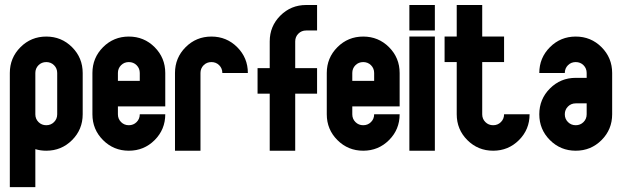

<svg xmlns="http://www.w3.org/2000/svg" viewBox="-20 -606 2501 772"><path d="M122.1 -312.5V-146.5Q122.1 -127.9 134.8 -115.2Q147.5 -102.5 166 -102.5Q184.6 -102.5 197.3 -115.2Q210 -127.9 210 -146.5V-312.5Q210 -331.1 197.3 -343.8Q184.6 -356.4 166 -356.4Q147.5 -356.4 134.8 -343.8Q122.1 -331.1 122.1 -312.5ZM312.5 -312.5V-146.5Q312.5 -85.4 269.8 -42.7Q227.1 0 166 0Q142.6 0 122.1 -6.3V146.5H19.5V-312.5Q19.5 -373.5 62.3 -416.3Q105 -459 166 -459Q227.1 -459 269.8 -416.3Q312.5 -373.5 312.5 -312.5Z M454.1 -312.5V-280.8H542V-312.5Q542 -331.1 529.3 -343.8Q516.6 -356.4 498 -356.4Q479.5 -356.4 466.8 -343.8Q454.1 -331.1 454.1 -312.5ZM351.6 -146.5V-312.5Q351.6 -373.5 394.3 -416.3Q437 -459 498 -459Q559.1 -459 601.8 -416.3Q644.5 -373.5 644.5 -312.5V-178.2H454.1V-146.5Q454.1 -127.9 466.8 -115.2Q479.5 -102.5 498 -102.5Q516.6 -102.5 529.3 -115.2Q542 -127.9 542 -146.5H644.5Q644.5 -85.4 601.8 -42.7Q559.1 0 498 0Q437 0 394.3 -42.7Q351.6 -85.4 351.6 -146.5Z M786.1 -312.5V0H683.6V-312.5Q683.6 -373.5 726.3 -416.3Q769 -459 830.1 -459Q891.1 -459 933.8 -416.3Q976.6 -373.5 976.6 -312.5H874Q874 -331.1 861.3 -343.8Q848.6 -356.4 830.1 -356.4Q811.5 -356.4 798.8 -343.8Q786.1 -331.1 786.1 -312.5Z M1254.9 -483.4H1210.9Q1192.4 -483.4 1179.7 -470.7Q1167 -458 1167 -439.5V-332H1254.9V-229.5H1167V0H1064.5V-229.5H1015.6V-332H1064.5V-439.5Q1064.5 -500.5 1107.2 -543.2Q1149.9 -585.9 1210.9 -585.9H1254.9Z M1396.5 -312.5V-280.8H1484.4V-312.5Q1484.4 -331.1 1471.7 -343.8Q1459 -356.4 1440.4 -356.4Q1421.9 -356.4 1409.2 -343.8Q1396.5 -331.1 1396.5 -312.5ZM1293.9 -146.5V-312.5Q1293.9 -373.5 1336.7 -416.3Q1379.4 -459 1440.4 -459Q1501.5 -459 1544.2 -416.3Q1586.9 -373.5 1586.9 -312.5V-178.2H1396.5V-146.5Q1396.5 -127.9 1409.2 -115.2Q1421.9 -102.5 1440.4 -102.5Q1459 -102.5 1471.7 -115.2Q1484.4 -127.9 1484.4 -146.5H1586.9Q1586.9 -85.4 1544.2 -42.7Q1501.5 0 1440.4 0Q1379.4 0 1336.7 -42.7Q1293.9 -85.4 1293.9 -146.5Z M1728.5 -459V0H1626V-459ZM1626 -483.4V-585.9H1728.5V-483.4Z M1816.4 -459V-585.9H1918.9V-459H2006.8V-356.4H1918.9V-146.5Q1918.9 -127.9 1931.6 -115.2Q1944.3 -102.5 1962.9 -102.5Q1981.4 -102.5 1994.1 -115.2Q2006.8 -127.9 2006.8 -146.5H2109.4Q2109.4 -85.4 2066.7 -42.7Q2023.9 0 1962.9 0Q1901.9 0 1859.1 -42.7Q1816.4 -85.4 1816.4 -146.5V-356.4H1767.6V-459Z M2338.9 -146.5V-190.4H2294.9Q2276.4 -190.4 2263.7 -177.7Q2251 -165 2251 -146.5Q2251 -127.9 2263.7 -115.2Q2276.4 -102.5 2294.9 -102.5Q2313.5 -102.5 2326.2 -115.2Q2338.9 -127.9 2338.9 -146.5ZM2148.4 -146.5Q2148.4 -207.5 2191.2 -250.2Q2233.9 -293 2294.9 -293H2338.9V-312.5Q2338.9 -331.1 2326.2 -343.8Q2313.5 -356.4 2294.9 -356.4Q2276.4 -356.4 2263.7 -343.8Q2251 -331.1 2251 -312.5H2148.4Q2148.4 -373.5 2191.2 -416.3Q2233.9 -459 2294.9 -459Q2356 -459 2398.7 -416.3Q2441.4 -373.5 2441.4 -312.5V-146.5Q2441.4 -85.4 2398.7 -42.7Q2356 0 2294.9 0Q2233.9 0 2191.2 -42.7Q2148.4 -85.4 2148.4 -146.5Z"/></svg>

Font: NAYAKA
Style: Regular
Weight: 400
Designer: R.S. Wihananto
Foundry: R.S. Wihananto
Version: Version 1.92